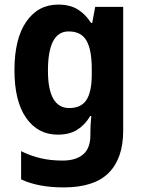

<svg xmlns="http://www.w3.org/2000/svg" viewBox="-20 -577 624 837"><path d="M234 -557Q284 -557 318 -536.5Q352 -516 377 -477H382L395 -547H517V-7Q517 113 454 176.5Q391 240 257 240Q147 240 72 205V82Q115 103 158 113Q201 123 253 123Q311 123 342.5 96Q374 69 374 13V1Q374 -13 375 -33.5Q376 -54 378 -71H373Q351 -33 317 -11.5Q283 10 232 10Q145 10 94 -63Q43 -136 43 -271Q43 -408 94.5 -482.5Q146 -557 234 -557ZM279 -440Q189 -440 189 -269Q189 -106 282 -106Q334 -106 357 -141.5Q380 -177 380 -252V-276Q380 -360 357 -400Q334 -440 279 -440Z"/></svg>

Font: Noto Sans Lao SemiCondensed
Style: Bold
Weight: 700
Width: 4
Designer: Monotype Design Team
Foundry: Monotype Imaging Inc.
Version: Version 2.003; ttfautohint (v1.8.4.7-5d5b)